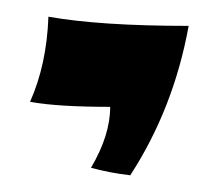

<svg xmlns="http://www.w3.org/2000/svg" viewBox="-20 -122 255 230"><path d="M112 6Q49 6 16 0Q36 -45 38 -102Q100 -91 206 -91Q188 8 136 88Q111 85 89 79Q112 40 112 6Z"/></svg>

Font: Ruslan Display
Style: Regular
Weight: 400
Version: Version 1.001